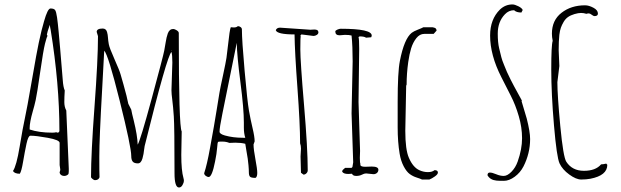

<svg xmlns="http://www.w3.org/2000/svg" viewBox="-20 -788 2782 860"><path d="M276.9 -293 288.1 -32.2V-21.5Q288.1 -9.8 285.2 -6.8Q277.3 0 268.1 0Q258.8 0 252.9 -4.9Q247.1 -9.8 247.1 -17.1Q250 -22.9 250 -28.8L247.1 -48.8V-147.9Q247.1 -161.1 194.3 -170.7Q141.6 -180.2 116.2 -180.2Q106.4 -180.2 98.6 -143.8Q90.8 -107.4 83.5 -64Q76.2 -20.5 68.8 -9.8Q45.4 -9.8 38.1 -22Q53.7 -44.4 68.1 -131.3Q82.5 -218.3 91.3 -257.6Q100.1 -296.9 122.8 -428.2Q145.5 -559.6 153.6 -596.4Q161.6 -633.3 166 -650.9Q170.4 -668.5 177.2 -692.4Q193.4 -750 206.1 -750Q221.7 -750 226.8 -742.9Q231.9 -735.8 235.6 -709.7Q239.3 -683.6 242.9 -643.3Q246.6 -603 249.5 -569.3Q258.8 -463.9 261 -430.7Q263.2 -397.5 270 -382.8Q268.1 -352.5 268.1 -330.8Q268.1 -309.1 276.9 -293ZM112.8 -208Q154.8 -193.8 213.9 -193.8Q226.1 -193.8 231.9 -195.8L236.8 -193.8Q246.1 -193.8 246.1 -203.1Q246.1 -412.1 207 -653.8Q206.5 -656.7 204.8 -664.6Q203.1 -672.4 203.1 -676.8Q190.9 -642.1 189.9 -632.8L192.9 -627Q189.5 -623.5 181.6 -592.5Q173.8 -561.5 159.9 -464.6Q146 -367.7 139.9 -340.1Q133.8 -312.5 127 -290Q112.8 -240.2 112.8 -213.9Z M793.9 -199.2 792 -94.2Q792 -24.4 801.8 9.8Q803.7 15.6 803.7 22.5Q803.7 29.3 797.6 40.5Q791.5 51.8 781.7 51.8Q761.7 51.8 761.7 -12.2Q761.7 -220.7 758.5 -266.4Q755.4 -312 751.7 -340.3Q748 -368.7 748 -383.8L752 -507.8Q752 -543 748 -555.2Q728.5 -539.6 627.9 -133.8Q627 -130.4 625.7 -119.1Q624.5 -107.9 622.8 -98.4Q621.1 -88.9 618.2 -78.6Q611.8 -56.2 597.7 -56.2Q581.1 -56.2 574.5 -64.2Q567.9 -72.3 567.9 -88.9Q567.9 -129.9 516.1 -336.9Q464.4 -543.9 446.8 -561Q444.3 -507.3 438 -396.5Q424.8 -165.5 424.8 -86.4Q424.8 -7.3 425.8 5.9Q421.4 19 404.8 19Q401.4 19 394.5 13.7Q387.7 8.3 387.7 4.9Q387.7 -100.6 403.3 -310.5Q418.9 -520.5 418.9 -626L413.1 -645Q413.1 -660.2 439.9 -660.2Q455.1 -660.2 459.5 -644.5Q462.9 -632.3 463.6 -619.4Q464.4 -606.4 467.3 -590.1Q470.2 -573.7 492.9 -522.7Q515.6 -471.7 520.5 -453.6Q525.4 -435.5 533.2 -409.2Q549.3 -352.1 554.7 -323.2L567.9 -296.9Q570.8 -280.3 579.1 -248Q595.7 -180.2 596.7 -140.1Q608.4 -157.7 659.7 -346.9Q710.9 -536.1 715.6 -561Q720.2 -585.9 722.2 -598.9Q724.1 -611.8 726.1 -619.4Q728 -627 731.4 -637.7Q738.8 -658.2 755.9 -658.2Q762.2 -658.2 771.5 -652.3Q780.8 -646.5 780.8 -640.1Q780.8 -221.2 793.9 -199.2ZM748 -561H747.1L745.6 -560.1L748 -559.1Z M1033.7 -148.9 1007.3 -147.9Q993.2 -153.8 976.1 -153.8Q959 -153.8 957.5 -152.8Q956.1 -151.9 955.6 -149.4Q955.1 -147 954.6 -146L952.6 -126Q950.7 -100.6 943.4 -64.9Q929.7 4.9 914.6 4.9Q908.2 4.9 901.4 -0.5Q894.5 -5.9 894.5 -12.2Q907.2 -49.8 920.9 -126Q934.6 -202.1 938 -220.9Q941.4 -239.7 950.7 -296.9Q960 -354 962.9 -372.1Q965.8 -390.1 978.8 -450.2Q991.7 -510.3 994.4 -528.8Q997.1 -547.4 1000.5 -579.1Q1008.8 -657.2 1013.7 -666L1027.3 -665Q1039.6 -665 1045.4 -670.9Q1051.8 -670.9 1057.6 -666.7Q1063.5 -662.6 1063.5 -655.8Q1063.5 -607.9 1075.7 -470.7Q1087.9 -333.5 1095 -293.2Q1102.1 -252.9 1111.3 -214.1Q1120.6 -175.3 1120.6 -154.8L1115.7 -141.1Q1115.7 -118.7 1124 -75Q1132.3 -31.2 1132.3 -13.4Q1132.3 4.4 1124.5 8.8Q1104 8.8 1099.4 2.9Q1094.7 -2.9 1094.7 -15.9Q1094.7 -28.8 1093 -47.6Q1091.3 -66.4 1089.6 -77.6Q1087.9 -88.9 1083.7 -113Q1079.6 -137.2 1078.6 -144Q1059.6 -148.9 1033.7 -148.9ZM963.4 -198.2Q963.4 -188 987.3 -181.2Q1023.9 -170.9 1068.4 -170.9H1078.6Q1072.3 -190.4 1072.3 -215.8V-238.8Q1072.3 -300.8 1056.9 -419.4Q1041.5 -538.1 1040.5 -596.2Q988.3 -337.9 975.8 -277.1Q963.4 -216.3 963.4 -198.2Z M1384.3 -627 1330.1 -633.8 1325.2 -627.9 1327.1 -624Q1325.2 -620.1 1325.2 -566.9Q1325.2 -513.7 1341.8 -318.1Q1358.4 -122.6 1358.4 -24.9Q1358.4 -17.6 1352.5 -11.7Q1346.7 -5.9 1339.4 -5.9L1328.1 -14.2L1326.2 -86.9L1328.1 -122.1Q1328.1 -135.7 1324.2 -146Q1324.2 -231 1312.3 -393.6Q1300.3 -556.2 1299.3 -633.8Q1220.7 -633.8 1215.3 -652.8Q1219.7 -664.1 1234.4 -664.1L1370.1 -654.8L1388.2 -655.8Q1406.2 -655.8 1406.2 -643.1Q1406.2 -636.2 1398.9 -631.6Q1391.6 -627 1384.3 -627Z M1652.8 -7.8 1619.6 -11.2Q1611.8 -11.2 1601.1 -5.6Q1590.3 0 1575.4 0Q1560.5 0 1556.6 -9.8L1540 -8.8Q1518.6 -8.8 1512.7 -19Q1512.7 -25.4 1518.3 -29.5Q1523.9 -33.7 1525.9 -36.1H1554.7L1558.6 -40L1562 -61Q1562 -61 1554.7 -279.8L1559.6 -513.2Q1559.6 -581.1 1554.7 -628.9Q1544.9 -631.8 1524.9 -631.8L1501 -629.9Q1481.9 -629.9 1481.9 -647Q1481.9 -651.4 1491 -655.3Q1500 -659.2 1505.9 -659.2Q1645 -659.2 1645 -628.9Q1645 -626 1642.6 -621.1L1619.6 -619.1Q1611.8 -625 1590.8 -625L1585.9 -622.1Q1588.9 -613.3 1588.9 -568.8L1585.9 -331.1L1592.8 -111.8L1591.8 -81.1Q1591.8 -57.6 1594.7 -53.2L1593.8 -50.8Q1593.8 -41 1615.7 -41L1645 -42Q1674.8 -42 1674.8 -27.8Q1674.8 -19 1668.5 -13.4Q1662.1 -7.8 1652.8 -7.8Z M1799.3 -403.8 1795.4 -202.1Q1795.4 -117.7 1811.5 -81.1Q1830.1 -38.1 1858.9 -25.4Q1877.4 -17.1 1896.7 -17.1Q1916 -17.1 1926.3 -25.9Q1941.4 -25.9 1941.4 -15.1Q1941.4 -7.3 1928 2.2Q1914.6 11.7 1903.3 16.1H1870.1Q1863.8 12.7 1846.7 7.3Q1829.6 2 1815.2 -8.5Q1800.8 -19 1788.1 -43.2Q1775.4 -67.4 1770 -99.6Q1761.2 -152.3 1761.2 -217.8V-332Q1761.2 -465.3 1771 -514.6Q1790.5 -614.7 1824.2 -641.1Q1833 -647.9 1851.3 -655Q1869.6 -662.1 1876.5 -666H1916.5Q1917.5 -666 1919.2 -665.5Q1920.9 -665 1921.9 -664.8Q1922.9 -664.6 1924.6 -664.1Q1926.3 -663.6 1927 -663.3Q1927.7 -663.1 1929.2 -662.4Q1930.7 -661.6 1931.2 -661.1Q1935.5 -656.7 1935.5 -650.9L1922.4 -636.2H1880.4Q1859.9 -636.2 1844.7 -616.9Q1829.6 -597.7 1821.5 -571.3Q1813.5 -544.9 1808.6 -510.3Q1801.3 -458 1801.3 -409.2Z M2317.4 -337.9 2316.4 -334Q2316.4 -333.5 2339.4 -256.8Q2354.5 -197.3 2354.5 -165Q2354.5 -132.8 2346.9 -102.1Q2339.4 -71.3 2325 -43Q2310.5 -14.6 2285.4 3.7Q2260.3 22 2237.1 22Q2213.9 22 2204.1 21Q2175.3 18.1 2163.6 -2.9Q2163.6 -15.1 2174.1 -15.1Q2184.6 -15.1 2202.4 -7.6Q2220.2 0 2236.3 0Q2252.4 0 2270.8 -18.6Q2289.1 -37.1 2298.8 -64.5Q2318.4 -120.1 2318.4 -168.7Q2318.4 -217.3 2303.7 -267.6Q2289.1 -317.9 2267.8 -359.4Q2246.6 -400.9 2225.6 -442.4Q2175.3 -541 2175.3 -628.9Q2175.3 -701.7 2219.2 -745.1Q2243.2 -768.1 2275.4 -768.1Q2285.6 -768.1 2301.8 -760Q2317.9 -752 2321.3 -743.2L2315.4 -731.9Q2293 -731.9 2282.7 -742.2Q2258.8 -742.2 2241.7 -724.1Q2209.5 -690.9 2209.5 -637.2Q2209.5 -597.7 2215.8 -571.5Q2222.2 -545.4 2225.6 -531.7Q2229 -518.1 2237.8 -497.1Q2246.6 -476.1 2250.7 -465.8Q2254.9 -455.6 2266.8 -432.1Q2278.8 -408.7 2282.5 -401.9Q2286.1 -395 2300.5 -368.9Q2314.9 -342.8 2317.4 -337.9Z M2485.4 -492.2 2476.6 -419.9Q2476.6 -360.8 2489.7 -222.7Q2502.9 -84.5 2516.6 -63.5Q2543 -22.9 2595.5 -22.9Q2647.9 -22.9 2672.4 -51.8Q2681.6 -51.8 2695.3 -55.2L2700.2 -49.8Q2700.2 -2 2624 12.7Q2606 16.1 2583.3 16.1Q2560.5 16.1 2529.8 -6.3Q2499 -28.8 2486.3 -56.2Q2473.6 -83.5 2461.4 -226.1Q2449.2 -368.7 2449.2 -477.1Q2449.2 -585.4 2455.6 -605Q2452.1 -622.1 2452.1 -637.2Q2452.1 -697.3 2495.1 -730.7Q2538.1 -764.2 2600.6 -764.2Q2617.7 -764.2 2637.9 -753.4Q2658.2 -742.7 2658.2 -727.1Q2658.2 -715.8 2642.6 -715.8Q2638.2 -715.8 2630.4 -721.9Q2622.6 -728 2617.4 -728Q2612.3 -728 2606.4 -726.1Q2594.7 -730 2582.5 -730Q2570.3 -730 2553 -724.9Q2535.6 -719.7 2524.2 -711.7Q2512.7 -703.6 2504.6 -689.9Q2496.6 -676.3 2492.2 -663.8Q2487.8 -651.4 2485.4 -631.8Q2482.4 -604 2482.4 -563ZM2599.1 -720.2H2597.2Z"/></svg>

Font: Amatic SC
Style: Regular
Weight: 400
Version: Version 1.004